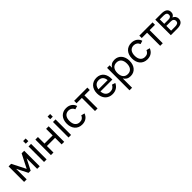

<svg xmlns="http://www.w3.org/2000/svg" viewBox="453 -2603 4719 4719"><g transform="rotate(-45 2812.5 -244.0)"><path d="M69.5 0V-540H158.5L341 -182L523.5 -540H612.5V0H523.5V-366.5L378.5 -80.5H303.5L158.5 -366.5V0Z M762.5 -635.5V-727.5H851.5V-635.5ZM762.5 0V-540H851.5V0Z M1001 0V-540H1090V-312H1374V-540H1463V0H1374V-228H1090V0Z M1613 -635.5V-727.5H1702V-635.5ZM1613 0V-540H1702V0Z M2079.5 15Q2019.5 15 1971.8 -5.8Q1924 -26.5 1890.8 -64Q1857.5 -101.5 1839.8 -154Q1822 -206.5 1822 -270Q1822 -334.5 1840 -387Q1858 -439.5 1891.2 -476.8Q1924.5 -514 1972.5 -534.5Q2020.5 -555 2080.5 -555Q2123.5 -555 2160.8 -544Q2198 -533 2227.8 -512.8Q2257.5 -492.5 2278.8 -463.5Q2300 -434.5 2310.5 -398L2222.5 -371.5Q2205 -418.5 2167.2 -444.5Q2129.5 -470.5 2079.5 -470.5Q2039.5 -470.5 2009 -456.2Q1978.5 -442 1958 -416Q1937.5 -390 1927 -353Q1916.5 -316 1916.5 -270Q1916.5 -225 1926.8 -188Q1937 -151 1957.5 -124.8Q1978 -98.5 2008.5 -84Q2039 -69.5 2079.5 -69.5Q2133 -69.5 2167.8 -94Q2202.5 -118.5 2220.5 -164L2310.5 -140.5Q2282 -64.5 2222.8 -24.8Q2163.5 15 2079.5 15Z M2533.5 0V-456H2348V-540H2808V-456H2622.5V0Z M3135 -68.5Q3191 -68.5 3228 -93Q3265 -117.5 3287.5 -163.5L3373.5 -135Q3341.5 -62.5 3279.8 -23.8Q3218 15 3135 15Q3076 15 3027.5 -5.5Q2979 -26 2944.8 -63.2Q2910.5 -100.5 2891.8 -153Q2873 -205.5 2873 -270Q2873 -335 2891.5 -387.8Q2910 -440.5 2944.2 -477.5Q2978.5 -514.5 3026.5 -534.8Q3074.5 -555 3133 -555Q3195 -555 3243 -533.5Q3291 -512 3323 -472Q3355 -432 3370.2 -374.5Q3385.5 -317 3382.5 -245H2968.5Q2971.5 -203 2984.2 -170.2Q2997 -137.5 3018.5 -115Q3040 -92.5 3069.2 -80.5Q3098.5 -68.5 3135 -68.5ZM3290 -316.5Q3284 -392.5 3243.5 -433.2Q3203 -474 3133 -474Q3064 -474 3022.2 -433Q2980.5 -392 2970.5 -316.5Z M3493.5 240V-540H3582.5V-455.5Q3608.5 -502.5 3652.8 -528.8Q3697 -555 3763 -555Q3819 -555 3864.5 -534Q3910 -513 3942 -475.2Q3974 -437.5 3991.2 -385.2Q4008.5 -333 4008.5 -270.5Q4008.5 -207 3991 -154.5Q3973.5 -102 3941.5 -64.2Q3909.5 -26.5 3864 -5.8Q3818.5 15 3763 15Q3697 15 3652.8 -11.5Q3608.5 -38 3582.5 -84.5V240ZM3748 -69.5Q3790 -69.5 3821 -84.2Q3852 -99 3872.8 -125.5Q3893.5 -152 3903.8 -189Q3914 -226 3914 -270.5Q3914 -316 3903.5 -353Q3893 -390 3872.2 -416Q3851.5 -442 3820.5 -456.2Q3789.5 -470.5 3748 -470.5Q3705.5 -470.5 3674.5 -455.8Q3643.5 -441 3623 -414.8Q3602.5 -388.5 3592.5 -351.8Q3582.5 -315 3582.5 -270.5Q3582.5 -225 3593 -187.8Q3603.5 -150.5 3624.2 -124.2Q3645 -98 3676 -83.8Q3707 -69.5 3748 -69.5Z M4346 15Q4286 15 4238.2 -5.8Q4190.5 -26.5 4157.2 -64Q4124 -101.5 4106.2 -154Q4088.5 -206.5 4088.5 -270Q4088.5 -334.5 4106.5 -387Q4124.5 -439.5 4157.8 -476.8Q4191 -514 4239 -534.5Q4287 -555 4347 -555Q4390 -555 4427.2 -544Q4464.5 -533 4494.2 -512.8Q4524 -492.5 4545.2 -463.5Q4566.5 -434.5 4577 -398L4489 -371.5Q4471.5 -418.5 4433.8 -444.5Q4396 -470.5 4346 -470.5Q4306 -470.5 4275.5 -456.2Q4245 -442 4224.5 -416Q4204 -390 4193.5 -353Q4183 -316 4183 -270Q4183 -225 4193.2 -188Q4203.5 -151 4224 -124.8Q4244.5 -98.5 4275 -84Q4305.5 -69.5 4346 -69.5Q4399.5 -69.5 4434.2 -94Q4469 -118.5 4487 -164L4577 -140.5Q4548.5 -64.5 4489.2 -24.8Q4430 15 4346 15Z M4800 0V-456H4614.5V-540H5074.5V-456H4889V0Z M5394.5 0H5169V-540H5385Q5480 -540 5529.5 -503.2Q5579 -466.5 5579 -395Q5579 -349.5 5558.5 -321Q5538 -292.5 5504.5 -279.5Q5523.5 -274 5540 -262.5Q5556.5 -251 5568.8 -234.2Q5581 -217.5 5588 -196Q5595 -174.5 5595 -149.5Q5595 -76 5544 -38Q5493 0 5394.5 0ZM5385 -466.5H5252.5V-312H5400Q5420.5 -312 5437.8 -316.2Q5455 -320.5 5467.2 -329.8Q5479.5 -339 5486.2 -353Q5493 -367 5493 -386.5Q5493 -429.5 5467.2 -448Q5441.5 -466.5 5385 -466.5ZM5393 -73.5Q5450.5 -73.5 5479.8 -93Q5509 -112.5 5509 -155.5Q5509 -178 5501.2 -194Q5493.5 -210 5480 -220.2Q5466.5 -230.5 5448.2 -235Q5430 -239.5 5409 -239.5H5253V-73.5Z"/></g></svg>

Font: Vela Sans Med
Style: Regular
Weight: 500
Designer: Principal design: Mikhail Sharanda - project Manrope.
Design modification: Ravid Balaliev
Foundry: Mikhail Sharanda
Version: Version 1.001